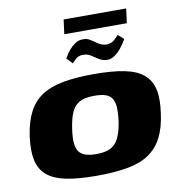

<svg xmlns="http://www.w3.org/2000/svg" viewBox="-83 -821 843 904"><g transform="rotate(-10 338.0 -369.0)"><path d="M308 7Q221 7 163 -4.5Q105 -16 72 -43.5Q39 -71 29 -116.5Q19 -162 28 -230Q38 -299 61.5 -344.5Q85 -390 125.5 -417Q166 -444 227.5 -455.5Q289 -467 376 -467Q463 -467 521 -455.5Q579 -444 612 -416.5Q645 -389 655 -343.5Q665 -298 655 -230Q646 -162 622.5 -116.5Q599 -71 559 -43.5Q519 -16 457 -4.5Q395 7 308 7ZM323 -94Q353 -94 375 -100.5Q397 -107 412 -122Q427 -137 437 -163.5Q447 -190 453 -230Q458 -271 456 -297Q454 -323 443 -338.5Q432 -354 411.5 -360Q391 -366 361 -366Q331 -366 309 -360Q287 -354 271.5 -338.5Q256 -323 246.5 -297Q237 -271 231 -230Q225 -190 227.5 -163.5Q230 -137 241 -122Q252 -107 272.5 -100.5Q293 -94 323 -94ZM451 -522Q430 -522 412.5 -533Q395 -544 378.5 -555Q362 -566 340 -565Q320 -565 306.5 -552.5Q293 -540 288 -534L261 -562Q262 -562 268.5 -573.5Q275 -585 287 -599.5Q299 -614 315.5 -625.5Q332 -637 351 -637Q372 -639 389 -627.5Q406 -616 423 -605Q440 -594 460 -594Q483 -594 497.5 -607.5Q512 -621 519 -629L546 -605Q546 -605 538.5 -592.5Q531 -580 518.5 -564Q506 -548 488.5 -535Q471 -522 451 -522ZM272 -676 281 -745H580L571 -676Z"/></g></svg>

Font: Genos Thin ExtraBold
Style: Italic
Weight: 800
Italic angle: -8°
Version: Version 1.010